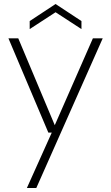

<svg xmlns="http://www.w3.org/2000/svg" viewBox="-20 -717 553 957"><path d="M114 220 238 -56H221L22 -526H71L253 -93L443 -526H492L161 220ZM128 -572V-612L257 -697L386 -612V-572L257 -656Z"/></svg>

Font: DM Sans 9pt ExtraLight
Style: Regular
Weight: 250
Version: Version 4.004;gftools[0.9.30]